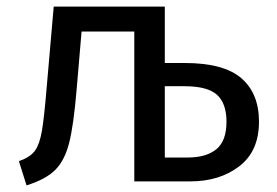

<svg xmlns="http://www.w3.org/2000/svg" viewBox="-20 -547 836 579"><path d="M761 -180Q761 -91 701.5 -45.5Q642 0 554 0H385V-452H226L211 -276Q202 -169 188.5 -116Q175 -63 146.5 -34.5Q118 -6 60 12L37 -61Q71 -73 85 -92Q99 -111 106 -150Q113 -189 121 -286L142 -527H477V-357H537Q655 -357 708 -311Q761 -265 761 -180ZM663 -180Q663 -235 634.5 -261Q606 -287 536 -287H477V-72H546Q602 -72 632.5 -97Q663 -122 663 -180Z"/></svg>

Font: FiraGOUPP
Style: Medium
Weight: 400
Designer: bBox Type
Foundry: bBox Type GmbH
Version: Version 1.001